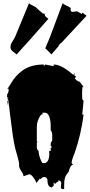

<svg xmlns="http://www.w3.org/2000/svg" viewBox="-20 -1160 586 1255"><path d="M169.9 -1139.6Q177.2 -1130.4 197 -1122.1Q216.8 -1113.8 221.7 -1105L260.3 -1071.3H272L273.4 -1057.6Q279.8 -1049.3 296.4 -1037.1Q296.4 -1037.1 155.3 -877.4Q137.2 -858.9 88.9 -803.7Q85.4 -808.1 74 -815.9Q62.5 -823.7 55.4 -832Q48.3 -840.3 48.6 -853.5Q48.8 -866.7 54 -876.2Q59.1 -885.7 67.6 -899.2Q76.2 -912.6 78.6 -918.9ZM389.6 -1139.6Q397 -1130.4 417.5 -1121.8Q438 -1113.3 443.4 -1105Q436.5 -1098.6 446.8 -1084.5L449.7 -1082L484.4 -1085.9L513.7 -1069.3L520.5 -1077.1Q526.4 -1069.8 545.9 -1057.1L383.3 -882.3Q382.8 -880.9 379.9 -878.4Q377 -876 375.5 -877.4L362.3 -861.3L363.8 -859.4L315.9 -803.7Q308.6 -813 284.7 -836.4L275.9 -844.2Q297.4 -894 307.1 -918.9ZM219.2 35.6Q190.9 -21 170.9 -21Q169.9 -21 133.8 -7.8Q132.8 -22.5 118.4 -42.7Q104 -63 104 -83H105Q105 -100.6 95.2 -133.8Q85.4 -167 78.6 -193.8Q71.8 -220.7 63.2 -278.3Q54.7 -335.9 46.6 -405.5Q38.6 -475.1 32.7 -512.7L29.3 -510.7L25.9 -511.7L35.6 -523.4H25.9V-535.6H27.3L25.9 -546.9L30.3 -545.9Q36.6 -559.6 36.6 -572.3L35.6 -580.1H26.4Q33.2 -582.5 49.8 -611.8Q66.4 -641.1 85 -661.4Q103.5 -681.6 126.5 -698.7Q179.7 -738.3 266.6 -738.3V-727.5L275.9 -738.3L331.1 -727.5V-738.3Q381.3 -738.3 458 -671.4L467.8 -682.1L468.8 -673.3L460 -671.4L478 -659.2L468.8 -648.9Q471.7 -642.6 481.9 -634.3Q492.2 -626 498.5 -626H500.5L526.4 -591.8H519.5Q516.6 -579.1 516.6 -551.3Q516.6 -523.4 517.6 -511.7L526.4 -501L517.6 -411.1H526.4Q510.7 -285.2 468.8 -162.1Q466.8 -156.7 460.4 -141.6Q448.2 -111.8 448.2 -93.8L458 -83Q447.3 -83 439.5 -67.6Q431.6 -52.2 429.2 -37.6Q410.6 -16.1 405 1Q399.4 18.1 399.4 44.4V75.7H389.6Q377.9 75.7 377.9 62.5L380.4 37.1Q380.4 21 360.8 18.6V29.3L354.5 28.3L340.8 42L331.1 32.2V53.2L317.4 65.4Q302.7 62.5 296.6 51Q290.5 39.6 291 27.8Q292.5 -2.9 266.6 -2.9Q260.3 -2.9 252.7 3.9Q245.1 10.7 243.4 10.7Q241.7 10.7 239.7 7.8ZM266.6 -93.8Q302.2 -93.8 302.2 -157.2Q302.2 -168 301.3 -173.3H311.5V-196.3H321.3L311.5 -207V-219.2Q311.5 -230 321.3 -240.7V-275.4Q321.3 -297.9 311.5 -308.6V-333.5Q311.5 -389.6 293.5 -413.1Q285.6 -422.9 274.9 -422.9H257.8V-411.1H248.5Q220.7 -372.1 220.7 -331.5V-240.7Q220.7 -234.4 226.6 -229.5H220.7V-196.3Q220.7 -183.6 231.9 -173.3Q231.9 -156.2 240 -131.3Q248 -106.4 257.8 -93.8ZM35.6 -489.7H25.9V-501ZM35.6 -479H25.9L27.3 -484.4Z"/></svg>

Font: Butcherman
Style: Regular
Weight: 400
Version: Version 001.004